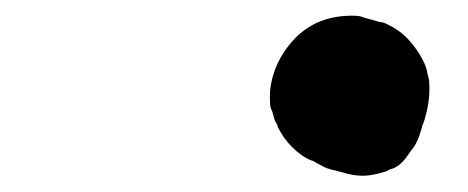

<svg xmlns="http://www.w3.org/2000/svg" viewBox="-20 -452 587 241"><path d="M413 -432Q429 -433 434 -431Q436 -430 442 -428.5Q448 -427 452.5 -425.5Q457 -424 460 -424Q464 -423 473 -418Q485 -411 493 -402Q504 -390 511 -376Q515 -368 516 -362.5Q517 -357 518 -354Q519 -351 519 -341Q519 -331 518 -325Q516 -311 512 -299Q510 -295 509 -290Q504 -272 496 -263Q494 -260 491 -256Q487 -250 481 -245Q474 -240 471 -240Q470 -240 465 -237Q456 -234 444 -232Q429 -230 412 -235Q408 -236 401 -238Q390 -240 382 -245Q376 -248 373 -250Q368 -251 359 -257Q346 -266 336 -280Q331 -288 329 -292Q328 -296 326.5 -298Q325 -300 324 -304Q322 -312 321 -314Q318 -317 319 -338Q322 -368 341 -393Q368 -429 413 -432Z"/></svg>

Font: TT2020 Style E
Style: Italic
Weight: 400
Italic angle: -15°
Version: Version 0.2.000